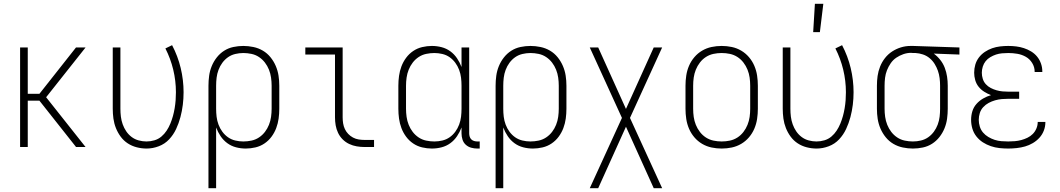

<svg xmlns="http://www.w3.org/2000/svg" viewBox="-20 -768 5540 1003"><path d="M85 0V-520H125V-278H186L377 -520H427L221 -260L427 0H377L375 -3L186 -242H125V0Z M746 8Q720 8 694.5 1.5Q669 -5 647.5 -19Q626 -33 610.5 -54Q595 -75 585.5 -99Q576 -123 572.5 -148.5Q569 -174 569 -200V-520H609V-200Q609 -179 611.5 -158.5Q614 -138 621 -118.5Q628 -99 639.5 -82Q651 -65 667.5 -52.5Q684 -40 704.5 -34.5Q725 -29 745 -29Q766 -29 786.5 -35Q807 -41 823 -54.5Q839 -68 850.5 -85.5Q862 -103 870 -122.5Q878 -142 883.5 -162Q889 -182 892.5 -203Q896 -224 897.5 -244.5Q899 -265 899 -286Q899 -346 885 -404Q871 -462 844 -515L879 -532Q909 -475 924 -412.5Q939 -350 939 -286Q939 -253 935 -220.5Q931 -188 922.5 -156Q914 -124 900 -94Q886 -64 863.5 -40Q841 -16 809.5 -4Q778 8 746 8Z M1069 215V-320Q1069 -346 1072.5 -372Q1076 -398 1086 -422.5Q1096 -447 1112.5 -468Q1129 -489 1151 -503Q1173 -517 1199 -522.5Q1225 -528 1251 -528Q1277 -528 1303.5 -522.5Q1330 -517 1353 -503.5Q1376 -490 1393 -469Q1410 -448 1420.5 -423.5Q1431 -399 1435 -373Q1439 -347 1439 -320V-200Q1439 -174 1435.5 -148.5Q1432 -123 1423 -99Q1414 -75 1398.5 -54Q1383 -33 1361.5 -18.5Q1340 -4 1314.5 2Q1289 8 1264 8Q1238 8 1213 1.5Q1188 -5 1167.5 -20Q1147 -35 1132.5 -56.5Q1118 -78 1109 -102V215ZM1251 -29Q1272 -29 1293.5 -33.5Q1315 -38 1333 -50Q1351 -62 1364 -79Q1377 -96 1385 -116Q1393 -136 1396 -157.5Q1399 -179 1399 -200V-320Q1399 -341 1396 -362.5Q1393 -384 1385 -404Q1377 -424 1364 -441Q1351 -458 1333 -470Q1315 -482 1293.5 -486.5Q1272 -491 1251 -491Q1230 -491 1209 -486Q1188 -481 1171 -469Q1154 -457 1141.5 -440Q1129 -423 1121.5 -403Q1114 -383 1111.5 -362Q1109 -341 1109 -320V-200Q1109 -179 1111.5 -158Q1114 -137 1121.5 -117Q1129 -97 1141.5 -80Q1154 -63 1171 -51Q1188 -39 1209 -34Q1230 -29 1251 -29Z M1885 0Q1864 0 1843.5 -3.5Q1823 -7 1804 -16Q1785 -25 1770 -40Q1755 -55 1746 -74Q1737 -93 1733.5 -113.5Q1730 -134 1730 -155V-483H1575V-520H1770V-155Q1770 -139 1772.5 -123.5Q1775 -108 1781.5 -94Q1788 -80 1799 -68.5Q1810 -57 1824 -49.5Q1838 -42 1853.5 -39.5Q1869 -37 1885 -37H1934V0Z M2236 8Q2211 8 2185.5 2Q2160 -4 2138.5 -18.5Q2117 -33 2101.5 -54Q2086 -75 2077 -99Q2068 -123 2064.5 -148.5Q2061 -174 2061 -200V-320Q2061 -346 2064.5 -371.5Q2068 -397 2077 -421Q2086 -445 2101.5 -466Q2117 -487 2138.5 -501.5Q2160 -516 2185.5 -522Q2211 -528 2236 -528Q2262 -528 2287 -521.5Q2312 -515 2332.5 -500Q2353 -485 2367.5 -463.5Q2382 -442 2391 -418V-520H2431V-71Q2431 -63 2433.5 -54.5Q2436 -46 2442 -40Q2448 -34 2456.5 -31.5Q2465 -29 2473 -29H2486V8H2473Q2457 8 2441 3.5Q2425 -1 2413 -12Q2401 -23 2396 -39Q2391 -55 2391 -71V-102Q2382 -78 2367.5 -56.5Q2353 -35 2332.5 -20Q2312 -5 2287 1.5Q2262 8 2236 8ZM2249 -29Q2270 -29 2291 -34Q2312 -39 2329 -51Q2346 -63 2358.5 -80Q2371 -97 2378.5 -117Q2386 -137 2388.5 -158Q2391 -179 2391 -200V-320Q2391 -341 2388.5 -362Q2386 -383 2378.5 -403Q2371 -423 2358.5 -440Q2346 -457 2329 -469Q2312 -481 2291 -486Q2270 -491 2249 -491Q2228 -491 2206.5 -486.5Q2185 -482 2167 -470Q2149 -458 2136 -441Q2123 -424 2115 -404Q2107 -384 2104 -362.5Q2101 -341 2101 -320V-200Q2101 -179 2104 -157.5Q2107 -136 2115 -116Q2123 -96 2136 -79Q2149 -62 2167 -50Q2185 -38 2206.5 -33.5Q2228 -29 2249 -29Z M2569 215V-320Q2569 -346 2572.5 -372Q2576 -398 2586 -422.5Q2596 -447 2612.5 -468Q2629 -489 2651 -503Q2673 -517 2699 -522.5Q2725 -528 2751 -528Q2777 -528 2803.5 -522.5Q2830 -517 2853 -503.5Q2876 -490 2893 -469Q2910 -448 2920.5 -423.5Q2931 -399 2935 -373Q2939 -347 2939 -320V-200Q2939 -174 2935.5 -148.5Q2932 -123 2923 -99Q2914 -75 2898.5 -54Q2883 -33 2861.5 -18.5Q2840 -4 2814.5 2Q2789 8 2764 8Q2738 8 2713 1.5Q2688 -5 2667.5 -20Q2647 -35 2632.5 -56.5Q2618 -78 2609 -102V215ZM2751 -29Q2772 -29 2793.5 -33.5Q2815 -38 2833 -50Q2851 -62 2864 -79Q2877 -96 2885 -116Q2893 -136 2896 -157.5Q2899 -179 2899 -200V-320Q2899 -341 2896 -362.5Q2893 -384 2885 -404Q2877 -424 2864 -441Q2851 -458 2833 -470Q2815 -482 2793.5 -486.5Q2772 -491 2751 -491Q2730 -491 2709 -486Q2688 -481 2671 -469Q2654 -457 2641.5 -440Q2629 -423 2621.5 -403Q2614 -383 2611.5 -362Q2609 -341 2609 -320V-200Q2609 -179 2611.5 -158Q2614 -137 2621.5 -117Q2629 -97 2641.5 -80Q2654 -63 2671 -51Q2688 -39 2709 -34Q2730 -29 2751 -29Z M3061 215 3229 -152 3061 -520H3105L3250 -199L3395 -520H3439L3271 -152L3439 215H3395L3250 -106L3105 215Z M3750 8Q3723 8 3697 2.5Q3671 -3 3648 -16.5Q3625 -30 3607.5 -50.5Q3590 -71 3579.5 -95.5Q3569 -120 3565 -146.5Q3561 -173 3561 -200V-320Q3561 -347 3565 -373.5Q3569 -400 3579.5 -424.5Q3590 -449 3607.5 -469.5Q3625 -490 3648 -503.5Q3671 -517 3697 -522.5Q3723 -528 3750 -528Q3777 -528 3803 -522.5Q3829 -517 3852 -503.5Q3875 -490 3892.5 -469.5Q3910 -449 3920.5 -424.5Q3931 -400 3935 -373.5Q3939 -347 3939 -320V-200Q3939 -173 3935 -146.5Q3931 -120 3920.5 -95.5Q3910 -71 3892.5 -50.5Q3875 -30 3852 -16.5Q3829 -3 3803 2.5Q3777 8 3750 8ZM3750 -29Q3772 -29 3793 -33.5Q3814 -38 3832 -49.5Q3850 -61 3863.5 -78.5Q3877 -96 3885 -116Q3893 -136 3896 -157Q3899 -178 3899 -200V-320Q3899 -342 3896 -363Q3893 -384 3885 -404Q3877 -424 3863.5 -441.5Q3850 -459 3832 -470.5Q3814 -482 3793 -486.5Q3772 -491 3750 -491Q3728 -491 3707 -486.5Q3686 -482 3668 -470.5Q3650 -459 3636.5 -441.5Q3623 -424 3615 -404Q3607 -384 3604 -363Q3601 -342 3601 -320V-200Q3601 -178 3604 -157Q3607 -136 3615 -116Q3623 -96 3636.5 -78.5Q3650 -61 3668 -49.5Q3686 -38 3707 -33.5Q3728 -29 3750 -29Z M4228 -600 4237 -748H4281L4263 -600ZM4246 8Q4220 8 4194.5 1.5Q4169 -5 4147.5 -19Q4126 -33 4110.5 -54Q4095 -75 4085.5 -99Q4076 -123 4072.5 -148.5Q4069 -174 4069 -200V-520H4109V-200Q4109 -179 4111.5 -158.5Q4114 -138 4121 -118.5Q4128 -99 4139.5 -82Q4151 -65 4167.5 -52.5Q4184 -40 4204.5 -34.5Q4225 -29 4245 -29Q4266 -29 4286.5 -35Q4307 -41 4323 -54.5Q4339 -68 4350.5 -85.5Q4362 -103 4370 -122.5Q4378 -142 4383.5 -162Q4389 -182 4392.5 -203Q4396 -224 4397.5 -244.5Q4399 -265 4399 -286Q4399 -346 4385 -404Q4371 -462 4344 -515L4379 -532Q4409 -475 4424 -412.5Q4439 -350 4439 -286Q4439 -253 4435 -220.5Q4431 -188 4422.5 -156Q4414 -124 4400 -94Q4386 -64 4363.5 -40Q4341 -16 4309.5 -4Q4278 8 4246 8Z M4749 8Q4723 8 4696.5 2.5Q4670 -3 4647 -16.5Q4624 -30 4607 -51Q4590 -72 4579.5 -96.5Q4569 -121 4565 -147Q4561 -173 4561 -200V-320Q4561 -346 4564.5 -371Q4568 -396 4577.5 -420Q4587 -444 4603 -464.5Q4619 -485 4640.5 -499Q4662 -513 4686.5 -520.5Q4711 -528 4737 -528H4750L4992 -520V-483L4858 -488Q4877 -474 4892 -455Q4907 -436 4915.5 -413.5Q4924 -391 4927.5 -367.5Q4931 -344 4931 -320V-200Q4931 -174 4927.5 -148Q4924 -122 4914 -97.5Q4904 -73 4887.5 -52Q4871 -31 4849 -17Q4827 -3 4801 2.5Q4775 8 4749 8ZM4749 -29Q4770 -29 4791 -34Q4812 -39 4829 -51Q4846 -63 4858.5 -80Q4871 -97 4878.5 -117Q4886 -137 4888.5 -158Q4891 -179 4891 -200V-320Q4891 -340 4888.5 -360Q4886 -380 4879.5 -398.5Q4873 -417 4862.5 -434Q4852 -451 4836.5 -464Q4821 -477 4801.5 -483.5Q4782 -490 4763 -491H4750Q4747 -491 4744.5 -491.5Q4742 -492 4740 -492Q4719 -492 4699 -485Q4679 -478 4662 -466.5Q4645 -455 4633 -437.5Q4621 -420 4613.5 -401Q4606 -382 4603.5 -361.5Q4601 -341 4601 -320V-200Q4601 -179 4604 -157.5Q4607 -136 4615 -116Q4623 -96 4636 -79Q4649 -62 4667 -50Q4685 -38 4706.5 -33.5Q4728 -29 4749 -29Z M5247 8Q5224 8 5201 5.5Q5178 3 5156 -4.5Q5134 -12 5114.5 -24.5Q5095 -37 5080.5 -55.5Q5066 -74 5059.5 -96.5Q5053 -119 5053 -142Q5053 -165 5059.5 -186.5Q5066 -208 5081 -225Q5096 -242 5116 -253.5Q5136 -265 5157 -271Q5139 -278 5122 -288.5Q5105 -299 5092.5 -314.5Q5080 -330 5074.5 -349.5Q5069 -369 5069 -388Q5069 -410 5075 -430.5Q5081 -451 5094 -468Q5107 -485 5125 -497Q5143 -509 5163 -516Q5183 -523 5204.5 -525.5Q5226 -528 5247 -528Q5268 -528 5288.5 -525.5Q5309 -523 5329 -516.5Q5349 -510 5367 -499Q5385 -488 5398 -472Q5411 -456 5418 -436Q5425 -416 5425 -395V-392H5385V-394Q5385 -418 5372 -439Q5359 -460 5338.5 -471.5Q5318 -483 5294.5 -487Q5271 -491 5247 -491Q5231 -491 5214.5 -489.5Q5198 -488 5183 -483Q5168 -478 5153.5 -469.5Q5139 -461 5129 -448.5Q5119 -436 5114 -420Q5109 -404 5109 -388Q5109 -372 5114 -356Q5119 -340 5130 -328Q5141 -316 5155.5 -308.5Q5170 -301 5185.5 -296.5Q5201 -292 5217.5 -290.5Q5234 -289 5250 -289H5304V-252H5250Q5232 -252 5214 -250.5Q5196 -249 5178.5 -244Q5161 -239 5145 -230.5Q5129 -222 5116.5 -208.5Q5104 -195 5098.5 -177.5Q5093 -160 5093 -142Q5093 -124 5098.5 -106.5Q5104 -89 5115.5 -75.5Q5127 -62 5143 -52.5Q5159 -43 5176 -37.5Q5193 -32 5211 -30.5Q5229 -29 5247 -29Q5264 -29 5281.5 -30.5Q5299 -32 5315.5 -36.5Q5332 -41 5347.5 -48.5Q5363 -56 5375 -68Q5387 -80 5394 -96.5Q5401 -113 5401 -130V-131H5441V-129Q5441 -107 5433 -86Q5425 -65 5410 -48.5Q5395 -32 5375.5 -20.5Q5356 -9 5335 -3Q5314 3 5291.5 5.5Q5269 8 5247 8Z"/></svg>

Font: Iosevka SS18 Extralight
Style: Regular
Weight: 200
Monospace: yes
Designer: Belleve Invis
Foundry: Belleve Invis
Version: Version 25.1.1; ttfautohint (v1.8.4)